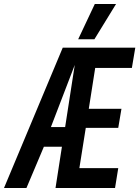

<svg xmlns="http://www.w3.org/2000/svg" viewBox="-61 -938 695 958"><path d="M216 0 248 -206H158L71 0H-41L252 -700H614L597 -599H414L382 -395H545L529 -300H367L335 -99H529L513 0ZM193 -304H264L312 -614ZM329 -742 412 -918H518L410 -742Z"/></svg>

Font: Georama Condensed SemiBold
Style: Italic
Weight: 600
Width: 3
Italic angle: -9°
Designer: Jean-Baptiste Levee
Foundry: Production Type
Version: Version 1.000